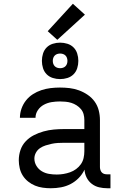

<svg xmlns="http://www.w3.org/2000/svg" viewBox="-20 -994 640 1022"><path d="M251 8Q251 8 251 8Q251 8 250 8Q229 8 207.5 5Q186 2 166.5 -6Q147 -14 130 -27.5Q113 -41 101.5 -59Q90 -77 85 -98.5Q80 -120 80 -141Q80 -169 89 -195.5Q98 -222 117 -242Q136 -262 160.5 -274.5Q185 -287 212 -294.5Q239 -302 266.5 -304.5Q294 -307 321 -307H429V-355Q429 -371 425 -386Q421 -401 411 -413Q401 -425 387.5 -433.5Q374 -442 359.5 -446.5Q345 -451 329.5 -452.5Q314 -454 299 -454Q277 -454 255 -450.5Q233 -447 213.5 -436.5Q194 -426 181.5 -407.5Q169 -389 169 -367Q169 -367 169 -367Q169 -367 169 -367H86Q86 -367 86 -367Q86 -367 86 -367Q86 -392 94.5 -416Q103 -440 118.5 -459.5Q134 -479 155 -492.5Q176 -506 200 -514Q224 -522 249 -525Q274 -528 299 -528Q325 -528 350.5 -525Q376 -522 400.5 -513Q425 -504 447 -489Q469 -474 484 -453Q499 -432 505.5 -406.5Q512 -381 512 -355V-104Q512 -97 514.5 -89Q517 -81 522.5 -75.5Q528 -70 535.5 -68Q543 -66 551 -66H568V8H551Q529 8 507.5 3Q486 -2 468.5 -15.5Q451 -29 441 -49Q431 -69 430 -91Q418 -66 399 -46.5Q380 -27 356 -14.5Q332 -2 305 3Q278 8 251 8ZM282 -65Q300 -65 318 -68Q336 -71 353 -77Q370 -83 385 -94Q400 -105 410.5 -120Q421 -135 425 -153Q429 -171 429 -189V-234H321Q305 -234 288 -233Q271 -232 255 -228.5Q239 -225 223 -220Q207 -215 193 -205.5Q179 -196 171 -181Q163 -166 163 -150Q163 -129 174 -111Q185 -93 202.5 -82.5Q220 -72 240.5 -68.5Q261 -65 282 -65ZM300 -573Q280 -573 261 -579Q242 -585 228.5 -598.5Q215 -612 209 -631Q203 -650 203 -670Q203 -690 209 -709Q215 -728 228.5 -741.5Q242 -755 261 -761Q280 -767 300 -767Q320 -767 339 -761Q358 -755 371.5 -741.5Q385 -728 391 -709Q397 -690 397 -670Q397 -650 391 -631Q385 -612 371.5 -598.5Q358 -585 339 -579Q320 -573 300 -573ZM300 -631Q308 -631 315.5 -633.5Q323 -636 328.5 -641.5Q334 -647 336.5 -654.5Q339 -662 339 -670Q339 -678 336.5 -685.5Q334 -693 328.5 -698.5Q323 -704 315.5 -706.5Q308 -709 300 -709Q292 -709 284.5 -706.5Q277 -704 271.5 -698.5Q266 -693 263.5 -685.5Q261 -678 261 -670Q261 -662 263.5 -654.5Q266 -647 271.5 -641.5Q277 -636 284.5 -633.5Q292 -631 300 -631ZM285 -782 234 -828 368 -974 432 -916Z"/></svg>

Font: Iosevka Meiseki Sans
Style: Regular
Weight: 400
Monospace: yes
Designer: Belleve Invis
Foundry: Belleve Invis
Version: Version 11.2.6; ttfautohint (v1.8.4)